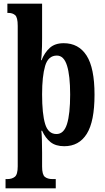

<svg xmlns="http://www.w3.org/2000/svg" viewBox="-20 -780 570 1040"><path d="M10 240V190H20Q45 190 60.5 177.5Q76 165 76 121V-640Q76 -686 62 -698Q48 -710 26 -710H20V-760H208V-572Q208 -553 207.5 -528.5Q207 -504 205.5 -483Q204 -462 202 -454H205Q222 -496 250 -521Q278 -546 325 -546Q406 -546 449 -479Q492 -412 492 -267Q492 -122 450 -55Q408 12 328 12Q282 12 254 -10Q226 -32 208 -72H204Q206 -57 207 -23.5Q208 10 208 47V122Q208 166 223 178Q238 190 264 190H282V240ZM286 -54Q326 -54 343 -108.5Q360 -163 360 -268Q360 -370 343 -424.5Q326 -479 288 -479Q241 -479 224.5 -423Q208 -367 208 -269Q208 -163 224.5 -108.5Q241 -54 286 -54Z"/></svg>

Font: Noto Serif ExtraCondensed
Style: Bold
Weight: 700
Width: 2
Designer: Monotype Design Team
Foundry: Monotype Imaging Inc.
Version: Version 2.014; ttfautohint (v1.8.4.7-5d5b)